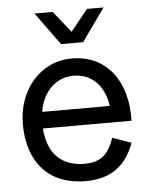

<svg xmlns="http://www.w3.org/2000/svg" viewBox="-53 -774 661 831"><g transform="rotate(-5 277.5 -359.0)"><path d="M428 -730H356L281 -637L207 -730H128L231 -588H327ZM272 -522C131 -522 36 -402 36 -257C36 -97 121 12 286 12C406 12 465 -48 498 -136L416 -165C395 -101 363 -63 288 -63C196 -63 129 -113 121 -231H506C511 -402 423 -522 272 -522ZM272 -447C350 -447 404 -395 418 -303H124C139 -393 198 -447 272 -447Z"/></g></svg>

Font: Alpha Lyrae Medium
Style: Regular
Weight: 500
Designer: Nikolay Petroussenko, Plamen Motev
Foundry: Fontfabric LLC
Version: Version 1.000;hotconv 1.0.109;makeotfexe 2.5.65596